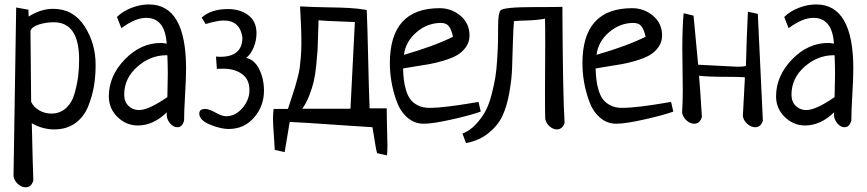

<svg xmlns="http://www.w3.org/2000/svg" viewBox="-20 -547 3846 852"><path d="M51.8 -513.7 106.4 -503.9Q106.4 -483.4 107.4 -473.6Q161.1 -507.8 215.8 -507.8Q304.7 -507.8 354.5 -431.6Q404.3 -355.5 404.3 -258.8Q404.3 -210 397 -165.5Q389.6 -121.1 371.1 -74.7Q352.5 -28.3 314 -0.5Q275.4 27.3 220.7 27.3Q168.9 27.3 121.1 0Q125 170.9 127.9 253.9Q119.1 284.2 93.8 284.2Q76.2 284.2 60.1 270Q43.9 255.9 40 235.4ZM115.2 -410.2 118.2 -94.7Q129.9 -71.3 154.3 -57.1Q178.7 -43 208 -43Q246.1 -43 272.9 -67.4Q299.8 -91.8 311 -132.3Q322.3 -172.9 326.7 -208Q331.1 -243.2 331.1 -282.2Q331.1 -448.2 218.8 -448.2Q182.6 -448.2 151.9 -438Q121.1 -427.7 115.2 -410.2Z M518.6 -421.9 499 -471.7Q524.4 -497.1 563.5 -512.2Q602.5 -527.3 640.6 -527.3Q805.7 -527.3 805.7 -242.2Q805.7 -203.1 801.3 -127Q796.9 -50.8 796.9 -12.7Q789.1 17.6 766.6 17.6Q749 17.6 734.4 0Q719.7 -17.6 719.7 -39.1Q719.7 -45.9 720.7 -48.8Q660.2 9.8 591.8 9.8Q540 9.8 501.5 -27.8Q462.9 -65.4 462.9 -119.1Q462.9 -210 533.7 -283.2Q604.5 -356.4 694.3 -356.4Q698.2 -356.4 702.1 -356Q706.1 -355.5 711.4 -354.5Q716.8 -353.5 719.7 -353.5Q711.9 -467.8 628.9 -467.8Q580.1 -467.8 518.6 -421.9ZM722.7 -116.2Q724.6 -184.6 724.6 -219.7Q724.6 -249 722.7 -301.8H714.8Q645.5 -300.8 588.4 -250Q531.2 -199.2 531.2 -127Q531.2 -95.7 550.3 -77.1Q569.3 -58.6 596.7 -58.6Q639.6 -58.6 722.7 -116.2Z M942.4 -241.2 938.5 -295.9Q941.4 -295.9 947.8 -295.4Q954.1 -294.9 957 -294.9Q1055.7 -294.9 1055.7 -380.9Q1044.9 -456.1 972.7 -456.1Q945.3 -456.1 892.6 -440.4L875 -468.8Q916 -506.8 992.2 -506.8Q1045.9 -506.8 1082 -479.5Q1118.2 -452.1 1118.2 -399.4Q1118.2 -367.2 1105.5 -336.4Q1092.8 -305.7 1072.3 -290Q1109.4 -282.2 1130.4 -239.7Q1151.4 -197.3 1151.4 -144.5Q1151.4 -76.2 1107.4 -25.4Q1063.5 25.4 994.1 25.4Q960 25.4 912.1 5.9Q864.3 -13.7 864.3 -43Q864.3 -63.5 890.6 -63.5Q908.2 -63.5 936.5 -47.4Q964.8 -31.2 983.4 -31.2Q1024.4 -31.2 1055.7 -67.4Q1086.9 -103.5 1086.9 -147.5Q1086.9 -194.3 1054.2 -218.3Q1021.5 -242.2 970.7 -242.2Q951.2 -242.2 942.4 -241.2Z M1243.2 127.9 1199.2 118.2Q1199.2 107.4 1195.3 54.7Q1191.4 2 1191.4 -21.5Q1191.4 -41 1194.3 -63.5H1257.8Q1262.7 -80.1 1273.9 -113.3Q1285.2 -146.5 1289.1 -160.2Q1293 -173.8 1300.3 -200.7Q1307.6 -227.5 1310.1 -246.6Q1312.5 -265.6 1314.9 -293.9Q1317.4 -322.3 1317.4 -353.5Q1317.4 -426.8 1311.5 -518.6Q1366.2 -515.6 1427.2 -514.6Q1488.3 -513.7 1527.3 -511.7Q1566.4 -509.8 1607.4 -502.9Q1610.4 -436.5 1613.8 -284.7Q1617.2 -132.8 1620.1 -66.4H1696.3V-37.1Q1696.3 -11.7 1697.8 35.2Q1699.2 82 1699.2 97.7Q1699.2 127 1697.3 142.6L1653.3 132.8Q1649.4 119.1 1646 98.1Q1642.6 77.1 1638.7 52.7Q1634.8 28.3 1632.8 17.6Q1577.1 14.6 1455.6 5.9Q1334 -2.9 1265.6 -5.9ZM1393.6 -457Q1392.6 -442.4 1391.6 -396Q1390.6 -349.6 1389.2 -325.2Q1387.7 -300.8 1383.3 -257.3Q1378.9 -213.9 1372.1 -185.1Q1365.2 -156.2 1352.1 -122.6Q1338.9 -88.9 1321.3 -64.5H1535.2L1554.7 -449.2Q1541 -450.2 1482.9 -452.1Q1424.8 -454.1 1393.6 -457Z M2103.5 -94.7 2113.3 -51.8Q2070.3 -36.1 1985.8 -17.1Q1901.4 2 1860.4 2Q1818.4 2 1787.1 -25.9Q1755.9 -53.7 1740.2 -97.2Q1724.6 -140.6 1717.3 -183.1Q1710 -225.6 1710 -266.6Q1710 -510.7 1930.7 -510.7Q1983.4 -510.7 2023.4 -477.1Q2063.5 -443.4 2063.5 -389.6Q2063.5 -360.4 2047.4 -337.9Q2031.2 -315.4 2008.3 -302.2Q1985.4 -289.1 1949.7 -278.3Q1914.1 -267.6 1886.7 -262.7Q1859.4 -257.8 1821.3 -252Q1783.2 -246.1 1768.6 -243.2Q1769.5 -214.8 1772 -193.4Q1774.4 -171.9 1781.7 -147Q1789.1 -122.1 1801.3 -106Q1813.5 -89.8 1835 -79.1Q1856.4 -68.4 1885.7 -68.4Q1920.9 -68.4 1971.7 -74.7Q2022.5 -81.1 2062 -87.9Q2101.6 -94.7 2103.5 -94.7ZM1772.5 -303.7Q1905.3 -341.8 1990.2 -383.8Q1983.4 -416 1971.7 -430.7Q1960 -445.3 1936.5 -445.3Q1877 -445.3 1828.6 -404.3Q1780.3 -363.3 1772.5 -303.7Z M2047.9 87.9 2032.2 45.9Q2064.5 33.2 2090.3 5.9Q2116.2 -21.5 2132.8 -51.3Q2149.4 -81.1 2161.1 -126Q2172.9 -170.9 2178.2 -204.6Q2183.6 -238.3 2186.5 -288.1Q2189.5 -337.9 2189.9 -362.8Q2190.4 -387.7 2190.4 -429.7Q2190.4 -489.3 2201.2 -501Q2214.8 -515.6 2352.5 -515.6Q2460.9 -515.6 2475.6 -516.6Q2477.5 -120.1 2485.4 -2Q2475.6 27.3 2451.2 27.3Q2434.6 27.3 2418.9 13.7Q2403.3 0 2399.4 -19.5Q2398.4 -57.6 2398.4 -132.8Q2398.4 -169.9 2398.9 -245.1Q2399.4 -320.3 2399.4 -358.4Q2399.4 -428.7 2398.4 -463.9Q2357.4 -457 2317.4 -456.1Q2277.3 -455.1 2260.7 -453.1Q2257.8 -420.9 2255.9 -357.4Q2253.9 -293.9 2252.4 -245.6Q2251 -197.3 2240.2 -136.2Q2229.5 -75.2 2209.5 -32.7Q2189.5 9.8 2147.9 43.5Q2106.4 77.1 2047.9 87.9Z M2958 -94.7 2967.8 -51.8Q2924.8 -36.1 2840.3 -17.1Q2755.9 2 2714.8 2Q2672.9 2 2641.6 -25.9Q2610.4 -53.7 2594.7 -97.2Q2579.1 -140.6 2571.8 -183.1Q2564.5 -225.6 2564.5 -266.6Q2564.5 -510.7 2785.2 -510.7Q2837.9 -510.7 2877.9 -477.1Q2918 -443.4 2918 -389.6Q2918 -360.4 2901.9 -337.9Q2885.7 -315.4 2862.8 -302.2Q2839.8 -289.1 2804.2 -278.3Q2768.6 -267.6 2741.2 -262.7Q2713.9 -257.8 2675.8 -252Q2637.7 -246.1 2623 -243.2Q2624 -214.8 2626.5 -193.4Q2628.9 -171.9 2636.2 -147Q2643.6 -122.1 2655.8 -106Q2668 -89.8 2689.5 -79.1Q2710.9 -68.4 2740.2 -68.4Q2775.4 -68.4 2826.2 -74.7Q2877 -81.1 2916.5 -87.9Q2956.1 -94.7 2958 -94.7ZM2627 -303.7Q2759.8 -341.8 2844.7 -383.8Q2837.9 -416 2826.2 -430.7Q2814.5 -445.3 2791 -445.3Q2731.4 -445.3 2683.1 -404.3Q2634.8 -363.3 2627 -303.7Z M3298.8 -495.1 3342.8 -485.4 3365.2 -11.7Q3356.4 17.6 3331.1 17.6Q3313.5 17.6 3296.9 3.4Q3280.3 -10.7 3276.4 -31.2Q3276.4 -34.2 3285.2 -196.3V-204.1Q3257.8 -206.1 3204.1 -206.1Q3123 -206.1 3082 -210.9Q3086.9 -154.3 3094.7 -28.3Q3085.9 2 3060.5 2Q3043 2 3026.9 -12.2Q3010.7 -26.4 3006.8 -46.9Q3009.8 -95.7 3009.8 -144.5Q3009.8 -175.8 3008.8 -238.3Q3007.8 -300.8 3007.8 -331.1Q3007.8 -424.8 3013.7 -488.3L3057.6 -477.5Q3077.1 -265.6 3078.1 -259.8Q3245.1 -251 3250 -251Q3290 -251 3290 -255.9Q3290 -275.4 3293.9 -379.9Q3297.9 -484.4 3298.8 -495.1Z M3479.5 -421.9 3460 -471.7Q3485.4 -497.1 3524.4 -512.2Q3563.5 -527.3 3601.6 -527.3Q3766.6 -527.3 3766.6 -242.2Q3766.6 -203.1 3762.2 -127Q3757.8 -50.8 3757.8 -12.7Q3750 17.6 3727.5 17.6Q3710 17.6 3695.3 0Q3680.7 -17.6 3680.7 -39.1Q3680.7 -45.9 3681.6 -48.8Q3621.1 9.8 3552.7 9.8Q3501 9.8 3462.4 -27.8Q3423.8 -65.4 3423.8 -119.1Q3423.8 -210 3494.6 -283.2Q3565.4 -356.4 3655.3 -356.4Q3659.2 -356.4 3663.1 -356Q3667 -355.5 3672.4 -354.5Q3677.7 -353.5 3680.7 -353.5Q3672.9 -467.8 3589.8 -467.8Q3541 -467.8 3479.5 -421.9ZM3683.6 -116.2Q3685.5 -184.6 3685.5 -219.7Q3685.5 -249 3683.6 -301.8H3675.8Q3606.4 -300.8 3549.3 -250Q3492.2 -199.2 3492.2 -127Q3492.2 -95.7 3511.2 -77.1Q3530.3 -58.6 3557.6 -58.6Q3600.6 -58.6 3683.6 -116.2Z"/></svg>

Font: Neucha
Style: Regular
Weight: 400
Designer: Jovanny Lemonad
Foundry: Jovanny Lemonad
Version: Version 001.001